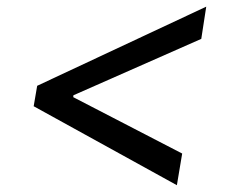

<svg xmlns="http://www.w3.org/2000/svg" viewBox="-20 -567 691 565"><path d="M79.1 -254.4 89.4 -314.5 586.9 -547.4 572.3 -452.6 193.8 -285.6 196.3 -291.5 195.3 -277.8 192.4 -282.7 516.1 -115.2 500.5 -22Z"/></svg>

Font: Inter 20pt
Style: Italic
Weight: 400
Italic angle: -9.3988°
Version: Version 4.001;git-66647c0bb